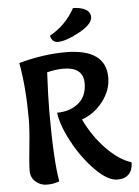

<svg xmlns="http://www.w3.org/2000/svg" viewBox="-62 -1002 763 1055"><g transform="rotate(-5 319.0 -474.0)"><path d="M377 -340Q422 -245 491 -174Q560 -103 628 -82Q628 -40 606 -17Q584 6 543 6Q490 6 422 -62.5Q354 -131 303.5 -224.5Q253 -318 244 -389Q316 -389 362.5 -427.5Q409 -466 409 -537Q409 -627 297 -627Q261 -627 209 -615Q202 -480 202 -397Q202 -131 223 -12Q191 0 155 0Q119 0 92.5 -23Q66 -46 66 -84Q66 -122 76 -216.5Q86 -311 86 -368Q86 -543 61 -679Q196 -716 318 -716Q541 -716 541 -557Q541 -487 493.5 -425.5Q446 -364 377 -340ZM242 -814Q332 -864 381 -954Q421 -954 448.5 -939.5Q476 -925 476 -897Q476 -857 401.5 -816.5Q327 -776 283 -776Q250 -776 242 -814Z"/></g></svg>

Font: Salsa
Style: Regular
Weight: 400
Designer: John Vargas Beltrn
Foundry: John Vargas Beltran
Version: Version 1.002